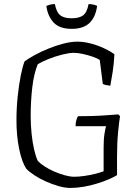

<svg xmlns="http://www.w3.org/2000/svg" viewBox="-20 -925 686 945"><path d="M326 0Q300 0 268.5 -9Q237 -18 205.5 -32Q174 -46 148.5 -63Q123 -80 109 -95Q87 -129 74 -193.5Q61 -258 61 -331Q61 -393 67 -450Q73 -507 82 -552.5Q91 -598 101 -623Q120 -637 151 -654Q182 -671 219 -686Q256 -701 293 -710.5Q330 -720 361 -720Q392 -720 426.5 -711Q461 -702 492 -687.5Q523 -673 543 -658Q541 -613 534.5 -571Q528 -529 523 -503Q507 -505 499 -507Q491 -509 486 -512L471 -630Q459 -638 436 -646Q413 -654 387.5 -659.5Q362 -665 343 -665Q321 -665 287 -656.5Q253 -648 220 -635Q187 -622 166 -609Q157 -588 150 -559Q143 -530 139 -496Q135 -462 133 -426Q131 -390 131 -355Q131 -310 135.5 -266.5Q140 -223 148 -188.5Q156 -154 166 -133Q178 -120 199.5 -106Q221 -92 247.5 -80.5Q274 -69 300 -62Q326 -55 345 -55Q367 -55 395 -59Q423 -63 449 -69.5Q475 -76 490 -82V-200Q490 -241 494.5 -268Q499 -295 502 -304H352Q352 -321 356 -334.5Q360 -348 364 -353Q398 -353 433 -354Q468 -355 501.5 -357.5Q535 -360 562 -362L571 -353Q567 -333 561.5 -278Q556 -223 556 -152V-63Q542 -54 516.5 -43Q491 -32 459 -22Q427 -12 392.5 -6Q358 0 326 0ZM333 -783Q273 -783 244 -814Q215 -845 208 -896Q215 -899 226 -902Q237 -905 250 -905Q258 -864 277 -849.5Q296 -835 333 -835Q369 -835 388.5 -849Q408 -863 416 -905Q430 -905 441 -902Q452 -899 458 -896Q451 -842 421 -812.5Q391 -783 333 -783Z"/></svg>

Font: Texturina 12pt Thin
Style: Regular
Weight: 250
Designer: Guillermo Torres Carreño
Foundry: Omnibus-Type
Version: Version 1.002